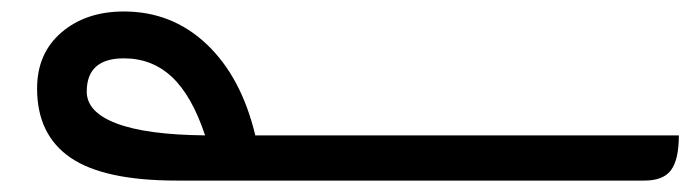

<svg xmlns="http://www.w3.org/2000/svg" viewBox="-20 -316 1208 336"><path d="M196.8 -213.9Q131.8 -213.9 131.8 -155.8Q131.8 -119.6 184.1 -99.9Q236.3 -80.1 338.9 -79.1Q315.9 -148.4 281 -181.2Q246.1 -213.9 196.8 -213.9ZM1168 -79.1Q1168 -37.1 1154.5 -18.6Q1141.1 0 1107.9 0H289.1Q162.1 0 103.5 -40Q44.9 -80.1 44.9 -161.1Q44.9 -222.7 87.6 -259.3Q130.4 -295.9 196.8 -295.9Q281.2 -295.9 341.8 -238.5Q402.3 -181.2 426.8 -79.1Z"/></svg>

Font: DroidArabicKufi
Style: Regular
Weight: 400
Designer: Pascal Zoghbi
Foundry: Ascender Corporation
Version: Version 1.00; ttfautohint (v1.4.1)